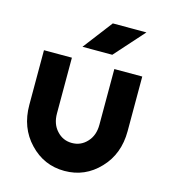

<svg xmlns="http://www.w3.org/2000/svg" viewBox="-107 -786 775 883"><g transform="rotate(15 280.5 -344.5)"><path d="M214 -561H356L481 -701H321ZM47 -500V-240Q47 -131 115 -60Q183 12 281 12Q379 12 447 -60Q515 -131 515 -240V-500H382V-235Q382 -184 353 -153Q324 -121 281 -121Q238 -121 209 -153Q180 -184 180 -235V-500Z"/></g></svg>

Font: Unageo
Style: Bold
Weight: 700
Designer: Richard Sepsi
Foundry: Richard Sepsi
Version: Version 2.000